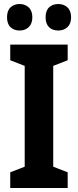

<svg xmlns="http://www.w3.org/2000/svg" viewBox="-20 -936 389 956"><path d="M317 0H31V-78L103 -106V-608L31 -636V-714H317V-636L245 -608V-106L317 -78ZM15 -850Q15 -883 32.5 -899.5Q50 -916 78 -916Q105 -916 123 -899Q141 -882 141 -850Q141 -818 123 -801Q105 -784 78 -784Q50 -784 32.5 -800.5Q15 -817 15 -850ZM207 -850Q207 -883 224.5 -899.5Q242 -916 270 -916Q298 -916 316 -899Q334 -882 334 -850Q334 -818 316 -801Q298 -784 270 -784Q241 -784 224 -801Q207 -818 207 -850Z"/></svg>

Font: Noto Sans Lao Condensed
Style: Bold
Weight: 700
Width: 3
Designer: Monotype Design Team
Foundry: Monotype Imaging Inc.
Version: Version 2.003; ttfautohint (v1.8.4.7-5d5b)